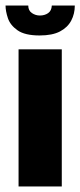

<svg xmlns="http://www.w3.org/2000/svg" viewBox="-42 -673 290 693"><path d="M25 0V-495H181V0ZM101 -545Q48 -545 21.5 -563.5Q-5 -582 -13.5 -607.5Q-22 -633 -22 -653H60Q60 -635 73 -626Q86 -617 102 -617Q119 -617 131.5 -625.5Q144 -634 145 -653H228Q228 -623 215 -598.5Q202 -574 174.5 -559.5Q147 -545 101 -545Z"/></svg>

Font: Alumni Sans Black
Style: Regular
Weight: 900
Designer: Robert E. Leuschke
Foundry: Robert E. Leuschke
Version: Version 1.018